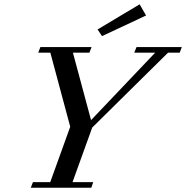

<svg xmlns="http://www.w3.org/2000/svg" viewBox="-20 -885 877 905"><path d="M460.9 -714.8 439.9 -746.1 638.2 -864.7 668.5 -812ZM125 0 135.3 -26.4H216.8L311 -287.6L217.3 -636.7H160.2L170.4 -663.1H411.6L401.4 -636.7H323.7L409.2 -318.8L711.4 -636.7H612.8L623.5 -663.1H836.9L827.1 -636.7H772L414.6 -283.7L321.8 -26.4H419.4L410.2 0Z"/></svg>

Font: Elstob Medium
Style: Italic
Weight: 500
Italic angle: -20°
Designer: Peter S. Baker
Version: Version 1.015